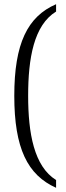

<svg xmlns="http://www.w3.org/2000/svg" viewBox="-20 -772 313 914"><path d="M247 122V85C142 20 114 -138 114 -316C114 -494 141 -652 247 -717V-752C111 -693 48 -565 48 -316C48 -66 111 61 247 122Z"/></svg>

Font: Noto Serif Thai Condensed Light
Style: Regular
Weight: 300
Width: 3
Designer: Monotype Design Team
Foundry: Monotype Imaging Inc.
Version: Version 2.002